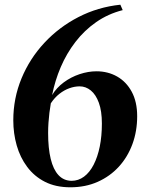

<svg xmlns="http://www.w3.org/2000/svg" viewBox="-20 -783 624 816"><path d="M279 13Q217 13 171.2 -10.2Q125.5 -33.5 95.5 -73.8Q65.5 -114 51 -165Q36.5 -216 36.5 -271.5Q36.5 -365.5 71.5 -450Q106.5 -534.5 168.8 -601.2Q231 -668 313.5 -710.5Q396 -753 491.5 -763L501.5 -740Q439 -724 388.8 -689Q338.5 -654 300.8 -605Q263 -556 238.2 -498Q213.5 -440 201.5 -379Q220 -410 250.8 -432.8Q281.5 -455.5 318.2 -467.8Q355 -480 390 -480Q438.5 -480 477.8 -457.8Q517 -435.5 540 -392.8Q563 -350 563 -289Q563 -225.5 542.8 -170.5Q522.5 -115.5 485 -74.5Q447.5 -33.5 395.2 -10.2Q343 13 279 13ZM284 -14.5Q313 -14.5 337 -32.2Q361 -50 378 -83Q395 -116 404 -160.2Q413 -204.5 413 -258Q413 -311 400.2 -346Q387.5 -381 366 -398.5Q344.5 -416 318.5 -416Q297 -416 274.8 -408Q252.5 -400 232.2 -384Q212 -368 196 -344Q192.5 -324.5 190 -303.8Q187.5 -283 186 -261.2Q184.5 -239.5 184.5 -218Q184.5 -153 195.5 -107.8Q206.5 -62.5 228.5 -38.8Q250.5 -15 284 -14.5Z"/></svg>

Font: Merriweather 144pt
Style: Bold Italic
Weight: 700
Italic angle: -7.8°
Version: Version 2.101